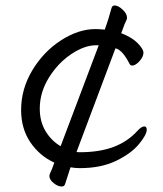

<svg xmlns="http://www.w3.org/2000/svg" viewBox="-20 -581 596 700"><path d="M205 99Q191 99 175.5 86.5Q160 74 160 60L162 52Q168 41 178 12Q124 -13 90.5 -62.5Q57 -112 57 -180Q57 -257 98 -325Q139 -393 202.5 -434Q266 -475 328 -475Q340 -475 362 -473Q374 -505 387 -553Q390 -561 398 -561Q411 -561 427 -546Q443 -531 443 -517Q443 -512 442 -510Q435 -497 422 -460Q461 -445 482 -423.5Q503 -402 503 -389Q503 -374 488.5 -358Q474 -342 462 -342Q456 -342 453 -347Q439 -374 427 -387.5Q415 -401 401 -405L259 -27Q263 -26 271 -26Q343 -26 394.5 -45.5Q446 -65 482 -105Q496 -120 506 -120Q515 -120 515 -108Q515 -90 486.5 -55.5Q458 -21 403 5.5Q348 32 271 32Q255 32 237 29L217 91Q214 99 205 99ZM125 -185Q125 -138 146 -103Q167 -68 201 -48L340 -416H330Q288 -416 239.5 -383.5Q191 -351 158 -297.5Q125 -244 125 -185Z"/></svg>

Font: Iansui
Style: Regular
Weight: 400
Designer: But Ko / Fontworks Inc.
Foundry: zi-hi.com / Fontworks Inc.
Version: Version 1.002